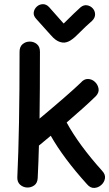

<svg xmlns="http://www.w3.org/2000/svg" viewBox="-20 -920 535 942"><path d="M407 -16Q423 3 442.5 2Q462 1 477 -12.5Q492 -26 495 -45Q498 -64 481 -82Q367 -209 307 -319Q400 -399 450 -448Q467 -466 463.5 -485.5Q460 -505 445.5 -518.5Q431 -532 411.5 -532.5Q392 -533 376 -514Q320 -460 174 -338Q176 -470 176 -666Q176 -691 161 -703.5Q146 -716 126 -716Q106 -716 91 -703.5Q76 -691 76 -666Q76 -281 65 -51Q64 -27 78.5 -14Q93 -1 112.5 0Q132 1 148 -10.5Q164 -22 165 -47Q169 -128 171 -206Q173 -207 175 -209L229 -254Q292 -143 407 -16ZM296 -711Q316 -713 335 -728Q344 -734 360 -750Q405 -795 432 -818Q447 -833 446.5 -850Q446 -867 435 -879Q424 -891 407.5 -894Q391 -897 375 -884Q346 -858 299 -811L293 -805L291 -806L221 -885Q207 -900 190 -899.5Q173 -899 160.5 -887.5Q148 -876 145.5 -859.5Q143 -843 158 -827L228 -749Q242 -733 253 -725Q274 -710 296 -711Z"/></svg>

Font: Balsamiq Sans
Style: Regular
Weight: 400
Designer: Michael Angeles
Foundry: Balsamiq SRL
Version: Version 1.020; ttfautohint (v1.8.4.7-5d5b);gftools[0.9.26]